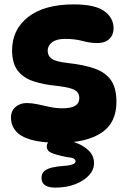

<svg xmlns="http://www.w3.org/2000/svg" viewBox="-20 -646 580 874"><path d="M316 -626Q412 -626 454.5 -595.5Q497 -565 497 -517Q497 -487 477.5 -468.5Q458 -450 422 -450Q391 -450 356 -459.5Q321 -469 276 -469Q237 -469 217 -453.5Q197 -438 197 -415Q197 -392 215.5 -378.5Q234 -365 290 -359Q363 -351 412 -333.5Q461 -316 485.5 -280.5Q510 -245 510 -182Q510 -86 441 -41Q372 4 249 4Q169 4 121 -10Q73 -24 51.5 -50Q30 -76 30 -110Q30 -142 51 -159.5Q72 -177 101 -177Q124 -177 150 -171.5Q176 -166 205 -159.5Q234 -153 265 -153Q341 -153 341 -199Q341 -215 333 -225.5Q325 -236 303.5 -243Q282 -250 240 -255Q177 -261 131 -276.5Q85 -292 60 -325.5Q35 -359 35 -417Q35 -511 108 -568.5Q181 -626 316 -626ZM232 208Q169 208 169 164Q169 141 184.5 130.5Q200 120 220 116Q244 111 267 109.5Q290 108 301 105Q311 103 317.5 98.5Q324 94 324 88Q324 81 315.5 76Q307 71 284 69Q238 60 215.5 50.5Q193 41 193 21Q193 3 207.5 -4Q222 -11 243 -11Q281 -11 319 1.5Q357 14 382.5 38Q408 62 408 97Q408 127 385 152Q362 177 322.5 192.5Q283 208 232 208Z"/></svg>

Font: DynaPuff Medium
Style: Regular
Weight: 500
Version: Version 2.000